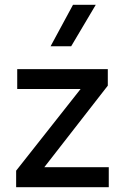

<svg xmlns="http://www.w3.org/2000/svg" viewBox="-20 -777 519 797"><path d="M47 0V-68.5L314.5 -407.5H51.5V-490H427.5V-421.5L164 -83H431.5V0ZM190 -585 283 -757H377.5L275.5 -585Z"/></svg>

Font: Geologica Light
Style: Regular
Weight: 300
Designer: Sindre Bremnes, Frode Helland
Foundry: Monokrom Skriftforlag AS
Version: Version 1.010; ttfautohint (v1.8.4.7-5d5b);gftools[0.9.28]